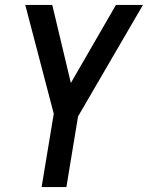

<svg xmlns="http://www.w3.org/2000/svg" viewBox="-20 -550 616 775"><path d="M148 205H248L295 -80L557 -530H448L266 -215L191 -530H82L197 -91Z"/></svg>

Font: Iosevka Sparkle Medium Oblique
Style: Regular
Weight: 500
Italic angle: -9°
Designer: Belleve Invis
Foundry: Belleve Invis
Version: Version 4.5.0; ttfautohint (v1.8.3)